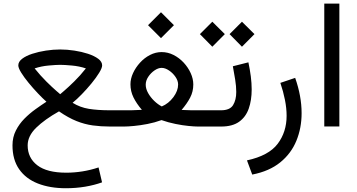

<svg xmlns="http://www.w3.org/2000/svg" viewBox="-20 -692 1951 1050"><path d="M233.9 -135.7Q212.9 -154.3 186.8 -181.9Q160.6 -209.5 136.2 -239.3Q111.8 -269 95.9 -294.7Q80.1 -320.3 80.1 -334.5Q80.1 -354.5 101.1 -370.6Q122.1 -386.7 156.5 -397.9Q190.9 -409.2 231 -415.3Q271 -421.4 309.1 -421.4Q346.7 -421.4 386.7 -415.3Q426.8 -409.2 461.2 -397.9Q495.6 -386.7 517.1 -370.6Q538.6 -354.5 538.6 -334.5Q538.6 -320.3 522.2 -293.7Q505.9 -267.1 480.5 -236.1Q455.1 -205.1 427.5 -176.8Q399.9 -148.4 377 -129.9Q418 -104.5 466.3 -96.7Q514.6 -88.9 581.1 -88.9H610.4V0H581.1Q531.7 0 487.3 -6.1Q442.9 -12.2 398.2 -30Q353.5 -47.9 302.7 -83Q224.6 -39.1 178 6.3Q131.3 51.8 131.3 103Q131.3 171.4 184.1 211.9Q236.8 252.4 342.8 252.4Q385.3 252.4 430.2 245.4Q475.1 238.3 519 223.6L538.1 305.2Q496.6 320.3 446 328.9Q395.5 337.4 340.3 337.4Q252.9 337.4 187 311.5Q121.1 285.6 84.7 233.4Q48.3 181.2 48.3 103Q48.3 58.1 66.7 22Q85 -14.2 113.5 -43Q142.1 -71.8 174.1 -94.7Q206.1 -117.7 233.9 -135.7ZM309.1 -337.4Q287.1 -337.4 246.3 -333.7Q205.6 -330.1 169.4 -317.9Q201.2 -278.3 233.4 -246.3Q265.6 -214.4 287.4 -195.6Q309.1 -176.8 309.1 -176.8Q309.1 -176.8 331.1 -195.6Q353 -214.4 385.7 -246.3Q418.5 -278.3 449.7 -317.9Q413.6 -330.1 372.6 -333.7Q331.5 -337.4 309.1 -337.4Z M860.4 -625 931.2 -554.2 860.4 -483.4 789.6 -554.2ZM1037.1 -230Q1037.1 -191.4 1020 -158.4Q1002.9 -125.5 973.1 -90.8Q1001 -89.4 1022.5 -89.1Q1043.9 -88.9 1060.5 -88.9H1107.9V0H1062Q1043.5 0 1011 -3.2Q978.5 -6.3 939.7 -14.2Q900.9 -22 863.3 -35.2Q825.7 -21.5 786.1 -13.9Q746.6 -6.3 712.9 -3.2Q679.2 0 659.2 0H590.8V-88.9H659.2Q679.7 -88.9 701.9 -89.1Q724.1 -89.4 755.9 -91.3Q726.6 -125.5 710 -159.2Q693.4 -192.9 693.4 -231Q693.4 -261.2 707.5 -292Q721.7 -322.8 745.6 -349.1Q769.5 -375.5 800.3 -391.4Q831.1 -407.2 863.8 -407.2Q897.9 -407.2 929.2 -391.4Q960.4 -375.5 984.6 -349.4Q1008.8 -323.2 1022.9 -292Q1037.1 -260.7 1037.1 -230ZM863.8 -320.8Q845.2 -320.8 825 -306.9Q804.7 -293 790.8 -272Q776.9 -251 776.9 -229Q776.9 -206.5 790 -183.1Q803.2 -159.7 823.5 -140.1Q843.8 -120.6 864.7 -109.9Q901.9 -125.5 928 -160.4Q954.1 -195.3 954.1 -230Q954.1 -250.5 939.7 -271.5Q925.3 -292.5 904.3 -306.6Q883.3 -320.8 863.8 -320.8Z M1303.2 -573.2 1371.6 -505.4 1303.2 -436.5 1235.4 -505.4ZM1141.1 -573.2 1209.5 -505.4 1141.1 -436.5 1073.2 -505.4ZM1088.4 -88.9H1188.5Q1237.3 -88.9 1254.6 -117.2Q1272 -145.5 1272 -189Q1272 -220.7 1266.1 -256.8Q1260.3 -293 1253.4 -329.6L1338.4 -351.1Q1346.7 -312 1351.6 -274.4Q1356.4 -236.8 1356.4 -202.6Q1356.4 -144 1340.3 -98.1Q1324.2 -52.2 1287.6 -26.1Q1251 0 1189.5 0H1088.4Z M1359.4 262.7 1330.6 185.1Q1449.7 159.2 1498.5 94.5Q1547.4 29.8 1547.4 -58.6Q1547.4 -100.1 1538.3 -145.8Q1529.3 -191.4 1513.2 -238.8L1594.2 -266.1Q1629.4 -166 1629.4 -73.2Q1629.4 8.3 1600.8 77.9Q1572.3 147.5 1512.5 196Q1452.6 244.6 1359.4 262.7Z M1835.9 -672.4V-0.5H1753.4V-672.4Z"/></svg>

Font: Vazirmatn UI
Style: Regular
Weight: 400
Designer: Saber Rastikerdar
Foundry: Saber Rastikerdar
Version: Version 33.003